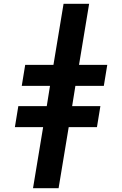

<svg xmlns="http://www.w3.org/2000/svg" viewBox="-20 -843 640 1006"><path d="M153 143 206 -177H58L76 -287H225L242 -393H94L112 -503H260L313 -823H447L394 -503H542L524 -393H375L358 -287H506L488 -177H340L287 143Z"/></svg>

Font: Iosevka Curly Slab XBdExObl
Style: Regular
Weight: 800
Width: 7
Italic angle: -9°
Monospace: yes
Designer: Belleve Invis
Foundry: Belleve Invis
Version: Version 11.1.0; ttfautohint (v1.8.3)